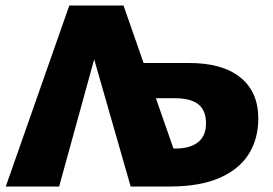

<svg xmlns="http://www.w3.org/2000/svg" viewBox="-20 -678 993 698"><path d="M1 0 232 -658H429L641 -51L576 0H455L301 -537H343L195 0ZM506 0V-138H617Q671 -138 700 -161Q729 -184 729 -230Q729 -276 701.5 -298.5Q674 -321 614 -321H411V-449H663Q786 -450 852.5 -397.5Q919 -345 919 -247Q919 -173 884 -117.5Q849 -62 777.5 -31Q706 0 597 0Z"/></svg>

Font: Ysabeau Infant Black
Style: Regular
Weight: 900
Designer: Christian Thalmann (Catharsis Fonts)
Version: Version 2.001;gftools[0.9.30]; featfreeze: ss01,ss02,lnum